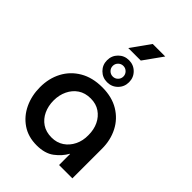

<svg xmlns="http://www.w3.org/2000/svg" viewBox="-266 -1042 1171 1171"><g transform="rotate(45 319.0 -457.0)"><path d="M276 12Q203 12 150 -24Q97 -60 68.5 -120.5Q40 -181 40 -254Q40 -330 72 -390.5Q104 -451 164.5 -486.5Q225 -522 310 -522Q393 -522 452 -486.5Q511 -451 542 -390.5Q573 -330 573 -256V0H458V-95H456Q433 -53 390 -20.5Q347 12 276 12ZM307 -86Q352 -86 385.5 -108.5Q419 -131 438 -169.5Q457 -208 456 -256Q456 -304 438 -341.5Q420 -379 387 -401.5Q354 -424 308 -424Q260 -424 226.5 -401.5Q193 -379 174.5 -340.5Q156 -302 156 -255Q156 -208 174 -169.5Q192 -131 225.5 -108.5Q259 -86 307 -86ZM308 -564Q268 -564 240.5 -591.5Q213 -619 213 -659Q213 -699 240.5 -726.5Q268 -754 308 -754Q348 -754 375.5 -726.5Q403 -699 403 -659Q403 -619 375.5 -591.5Q348 -564 308 -564ZM308 -613Q327 -613 340.5 -626.5Q354 -640 354 -659Q354 -678 340.5 -691.5Q327 -705 308 -705Q289 -705 275.5 -691.5Q262 -678 262 -659Q262 -640 275.5 -626.5Q289 -613 308 -613ZM252 -803 340 -926H448L360 -803Z"/></g></svg>

Font: MuseoModerno Medium
Style: Regular
Weight: 500
Designer: Pablo Cosgaya, Héctor Gatti, Marcela Romero, and the Authors of The MuseoModerno Project.
Foundry: Omnibus-Type Team
Version: Version 1.001